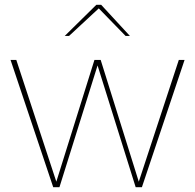

<svg xmlns="http://www.w3.org/2000/svg" viewBox="-20 -781 814 801"><path d="M202 0 24 -531H48L215 -23L374 -531H400L559 -23L726 -531H750L572 0H546L387 -508L228 0ZM250 -631 382 -761H402L522 -631H504L392 -746L268 -631Z"/></svg>

Font: Exo Thin Thin
Style: Regular
Weight: 250
Version: Version 2.000